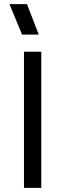

<svg xmlns="http://www.w3.org/2000/svg" viewBox="-20 -911 316 931"><path d="M180.2 -660.2V0H96.2V-660.2ZM25.9 -891.1H110.8L168 -743.2H86.9Z"/></svg>

Font: Human Sans
Style: Regular
Weight: 400
Designer: Tim Radville
Foundry: Continuum
Version: Version 1.000;FEAKit 1.0